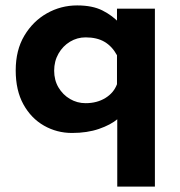

<svg xmlns="http://www.w3.org/2000/svg" viewBox="-20 -479 664 709"><path d="M246 12Q190 12 142.5 -15Q95 -42 66.5 -93.5Q38 -145 38 -219Q38 -294 70 -347.5Q102 -401 153.5 -430Q205 -459 265 -459Q321 -459 358 -440.5Q395 -422 423 -392L412 -362V-447H552V210H413V-85L415 -40Q389 -18 345.5 -3Q302 12 246 12ZM296 -98Q338 -98 369 -117Q400 -136 412 -168V-275Q394 -308 366 -324.5Q338 -341 296 -341Q265 -341 238.5 -325Q212 -309 196 -281Q180 -253 180 -218Q180 -183 196 -156Q212 -129 238.5 -113.5Q265 -98 296 -98Z"/></svg>

Font: Reem Kufi Fun
Style: Bold
Weight: 700
Designer: Khaled Hosny
Version: Version 1.005